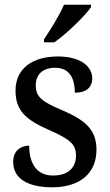

<svg xmlns="http://www.w3.org/2000/svg" viewBox="-20 -786 468 816"><path d="M167 -619V-606H211C265 -644 344 -721 367 -756V-766H252C233 -721 195 -661 167 -619ZM202 10C318 10 390 -48 390 -150C390 -235 342 -275 248 -316C162 -352 132 -372 132 -423C132 -468 160 -498 215 -498C270 -498 298 -460 298 -392C347 -392 372 -415 372 -453C372 -502 325 -546 226 -546C118 -546 46 -495 46 -401C46 -313 92 -276 192 -232C277 -194 303 -173 303 -125C303 -74 270 -40 205 -40C135 -40 104 -93 104 -167C75 -167 36 -151 36 -98C36 -29 95 10 202 10Z"/></svg>

Font: Noto Serif Tamil SemiCondensed Medium
Style: Regular
Weight: 500
Width: 4
Designer: Indian Type Foundry, Tom Grace, and the Monotype Design Team
Foundry: Monotype Imaging Inc.
Version: Version 2.004